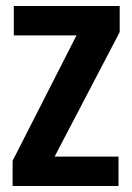

<svg xmlns="http://www.w3.org/2000/svg" viewBox="-20 -620 440 640"><path d="M22 0V-84L235 -502H26V-600H379V-513L162 -98H375V0Z"/></svg>

Font: Big Shoulders Text ExtraBold
Style: Regular
Weight: 800
Designer: Patric King
Foundry: XO Type Co
Version: Version 1.000; ttfautohint (v1.8.2)